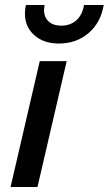

<svg xmlns="http://www.w3.org/2000/svg" viewBox="-20 -743 432 763"><path d="M392 -723Q381 -654 332.5 -612Q284 -570 214 -570Q153 -570 116 -603.5Q79 -637 79 -689Q79 -707 83 -723H157Q155 -709 155 -704Q155 -674 173.5 -657.5Q192 -641 223 -641Q259 -641 283 -662Q307 -683 314 -723ZM245 -500 129 0H22L138 -500Z"/></svg>

Font: Elaine Sans Medium
Style: Italic
Weight: 500
Italic angle: -13°
Designer: Wei Huang
Foundry: Wei Huang
Version: Version 2.001;December 24, 2019;FontCreator 12.0.0.2547 64-b